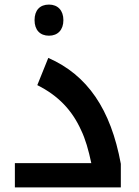

<svg xmlns="http://www.w3.org/2000/svg" viewBox="-20 -819 606 839"><path d="M194 -663C233 -663 257 -689 257 -731C257 -773 233 -799 194 -799C154 -799 131 -774 131 -731C131 -688 155 -663 194 -663ZM45 -106V0H508V-103C464 -342 362 -491 191 -566L143 -447C235 -401 295 -337 334 -251C353 -212 367 -163 379 -106Z"/></svg>

Font: Noto Kufi Arabic SemiBold
Style: Regular
Weight: 600
Designer: Monotype Design Team, David Williams, Khaled Hosny
Foundry: Google LLC
Version: Version 2.109